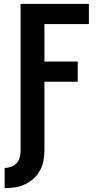

<svg xmlns="http://www.w3.org/2000/svg" viewBox="-20 -755 540 998"><path d="M4 223V118Q21 118 38 112Q55 106 66.5 93Q78 80 82.5 63Q87 46 87 29V-735H442V-630H211V-435H384V-330H211V29Q211 55 205.5 82Q200 109 187 132.5Q174 156 154 174Q134 192 109 203.5Q84 215 57.5 219Q31 223 4 223Z"/></svg>

Font: Iosevka Extrabold
Style: Regular
Weight: 800
Monospace: yes
Designer: Belleve Invis
Foundry: Belleve Invis
Version: Version 32.5.0; ttfautohint (v1.8.4)